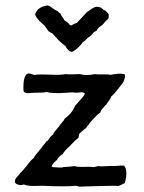

<svg xmlns="http://www.w3.org/2000/svg" viewBox="-20 -704 531 710"><path d="M382 -651V-638Q382 -637 380.5 -635.5Q379 -634 379 -633Q371 -628 360 -613Q358 -611 352 -607Q346 -603 343 -599.5Q340 -596 338 -591Q330 -587 326 -584Q317 -571 307 -566Q304 -564 297.5 -557Q291 -550 286 -548Q282 -541 269 -528Q253 -514 245 -512Q231 -515 222 -534Q212 -540 196 -556L173 -581Q170 -582 166 -584.5Q162 -587 160 -588Q158 -591 153 -597.5Q148 -604 146 -608Q142 -611 135.5 -617.5Q129 -624 125 -627Q123 -630 119.5 -634Q116 -638 113.5 -642Q111 -646 110 -651Q118 -679 157 -684Q164 -682 175 -673.5Q186 -665 193 -663Q198 -656 204 -654Q205 -648 210.5 -641.5Q216 -635 217 -630Q227 -624 233 -618Q238 -610 244 -610Q245 -611 252 -614.5Q259 -618 264 -619Q270 -626 283 -639.5Q296 -653 302 -660Q305 -661 316.5 -669.5Q328 -678 337 -679Q354 -679 362 -668Q371 -666 382 -651ZM327 -86 344 -90Q353 -88 373.5 -89.5Q394 -91 403 -90Q433 -93 439 -91Q454 -75 442 -28Q434 -22 417 -16Q405 -18 347.5 -16Q290 -14 278 -14Q274 -13 269 -15Q264 -17 261 -17Q221 -13 138 -17Q131 -17 115.5 -16.5Q100 -16 88.5 -17Q77 -18 68 -22Q60 -18 49.5 -20.5Q39 -23 35 -30Q34 -41 43.5 -50.5Q53 -60 54 -64Q60 -68 68 -78Q76 -88 79 -91Q93 -111 105 -120Q107 -126 115.5 -135.5Q124 -145 127 -150Q132 -155 139.5 -165.5Q147 -176 150 -179Q151 -181 154 -182.5Q157 -184 158 -186Q159 -188 162.5 -192.5Q166 -197 169 -200.5Q172 -204 176 -206Q178 -214 198 -236Q200 -241 208.5 -250Q217 -259 220 -266Q246 -284 259 -315Q263 -318 278 -336Q292 -350 294 -359Q290 -362 285 -362.5Q280 -363 272.5 -362Q265 -361 262 -361Q260 -361 257 -361.5Q254 -362 253 -362Q250 -363 239.5 -362Q229 -361 226 -361Q172 -357 153 -364Q146 -361 106 -361Q104 -361 97.5 -360.5Q91 -360 87.5 -359.5Q84 -359 79.5 -359.5Q75 -360 72 -362Q69 -364 67 -367Q64 -424 83 -432Q89 -433 97 -430Q105 -427 108 -427Q124 -430 164 -428Q204 -426 223 -430Q235 -428 275 -430Q302 -423 330 -430Q339 -428 359.5 -429Q380 -430 388 -427Q419 -434 440 -430Q444 -425 441 -415Q438 -405 437 -402.5Q436 -400 430 -392Q424 -384 423 -383Q400 -353 392 -348Q390 -341 382.5 -331Q375 -321 373 -317Q370 -316 366.5 -311Q363 -306 360 -304Q352 -294 351 -288Q341 -282 322 -261Q321 -259 316.5 -254.5Q312 -250 310 -247Q309 -244 304.5 -239.5Q300 -235 299 -231Q293 -228 285 -220Q277 -212 273 -209L270 -194Q255 -183 239 -165Q216 -144 212 -134Q198 -127 190 -112Q172 -97 171 -88Q173 -85 191 -85Q193 -85 203 -84.5Q213 -84 213 -86Q248 -88 254 -90Q266 -86 290.5 -87Q315 -88 327 -86Z"/></svg>

Font: FuturaRenner
Style: Regular
Weight: 400
Designer: BSozoo
Foundry: BSozoo
Version: Version 1.001;PS 001.001;hotconv 1.0.70;makeotf.lib2.5.58329